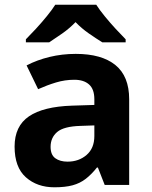

<svg xmlns="http://www.w3.org/2000/svg" viewBox="-20 -786 644 816"><path d="M302 -557Q412 -557 470.5 -509.5Q529 -462 529 -364V0H425L396 -74H392Q369 -45 344.5 -26Q320 -7 288.5 1.5Q257 10 211 10Q138 10 90 -32.5Q42 -75 42 -163Q42 -250 103 -291.5Q164 -333 286 -337L381 -340V-364Q381 -407 358.5 -427Q336 -447 296 -447Q256 -447 218 -435.5Q180 -424 142 -407L93 -508Q137 -531 190.5 -544Q244 -557 302 -557ZM323 -251Q251 -249 223 -225Q195 -201 195 -162Q195 -128 215 -113.5Q235 -99 267 -99Q315 -99 348 -127.5Q381 -156 381 -208V-253ZM389 -766Q403 -744 425.5 -716.5Q448 -689 472 -663Q496 -637 514 -619V-606H415Q389 -622 358 -643.5Q327 -665 301 -692Q275 -665 245 -644Q215 -623 189 -606H90V-619Q109 -638 132.5 -663.5Q156 -689 178.5 -716.5Q201 -744 215 -766Z"/></svg>

Font: Noto Sans Thaana
Style: Regular
Weight: 400
Designer: Monotype Design Team
Foundry: Monotype Imaging Inc.
Version: Version 2.001